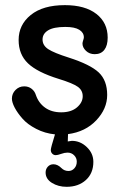

<svg xmlns="http://www.w3.org/2000/svg" viewBox="-20 -513 465 740"><path d="M245.1 -291Q327.6 -264.6 360.4 -233.9Q393.1 -203.1 393.1 -147Q393.1 -93.8 351.1 -49.3Q309.1 -4.9 242.2 3.9L241.2 32.2Q253.4 29.8 256.8 29.8Q289.6 29.8 314.7 54Q339.8 78.1 339.8 110.8Q339.8 154.8 311 180.9Q282.2 207 236.8 207Q204.6 207 180.2 191.9Q155.8 176.8 155.8 151.9Q155.8 138.7 164.3 129.4Q172.9 120.1 186 120.1Q202.1 120.1 216.8 134.8Q228 146 244.1 146Q257.3 146 266.6 135.7Q275.9 125.5 275.9 109.9Q275.9 95.7 265.6 85.4Q255.4 75.2 240.2 75.2Q229 75.2 215.6 80.1Q202.1 85 194.8 85Q187 85 181.4 79.3Q175.8 73.7 175.8 64.9Q175.8 56.6 191.9 4.9Q152.8 1 119.4 -16.4Q85.9 -33.7 66.7 -55.7Q47.4 -77.6 36.6 -98.1Q25.9 -118.7 25.9 -132.8Q25.9 -152.3 39.8 -166.3Q53.7 -180.2 73.2 -180.2Q89.8 -180.2 101.8 -170.9Q113.8 -161.6 118.2 -147Q128.9 -115.7 154.1 -97.9Q179.2 -80.1 215.8 -80.1Q254.4 -80.1 276.6 -99.1Q298.8 -118.2 298.8 -142.1Q298.8 -164.6 280.3 -178.2Q261.7 -191.9 206.1 -209Q124 -234.4 87.9 -268.8Q51.8 -303.2 51.8 -358.9Q51.8 -417.5 98.6 -455.3Q145.5 -493.2 230 -493.2Q308.1 -493.2 351.6 -459.2Q395 -425.3 395 -368.2Q395 -337.4 382.1 -320.8Q369.1 -304.2 345.2 -304.2Q324.7 -304.2 311.3 -317.1Q297.9 -330.1 297.9 -345.2Q297.9 -349.6 300.5 -357.4Q303.2 -365.2 303.2 -369.1Q303.2 -387.2 285.6 -398.2Q268.1 -409.2 231.9 -409.2Q186.5 -409.2 165.3 -396Q144 -382.8 144 -360.8Q144 -337.9 166 -323.5Q188 -309.1 245.1 -291Z"/></svg>

Font: Comic Neue
Style: Bold
Weight: 700
Designer: Craig Rozynski
Foundry: Craig Rozynski
Version: Version 2.003;hotconv 1.0.109;makeotfexe 2.5.65596